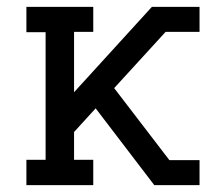

<svg xmlns="http://www.w3.org/2000/svg" viewBox="-20 -540 640 560"><path d="M57 0V-74H113V-446H57V-520H252V-447H196V-271L423 -520H562V-447H463L313 -283L474 -73H562V0H430L259 -224L196 -155V-74H252V0Z"/></svg>

Font: Iosevka Plex Etoile
Style: Regular
Weight: 400
Designer: Belleve Invis
Foundry: Belleve Invis
Version: Version 25.1.1; ttfautohint (v1.8.4)